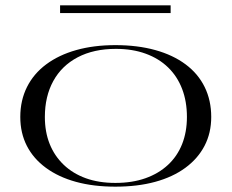

<svg xmlns="http://www.w3.org/2000/svg" viewBox="-20 -684 867 719"><path d="M412 -515Q495 -515 561.5 -496.5Q628 -478 675 -443Q722 -408 746.5 -358Q771 -308 771 -246Q771 -186 746 -138Q721 -90 674 -55.5Q627 -21 561 -3Q495 15 412 15Q330 15 264.5 -3Q199 -21 152 -55.5Q105 -90 80.5 -138Q56 -186 56 -246Q56 -308 81 -358Q106 -408 153 -443Q200 -478 265.5 -496.5Q331 -515 412 -515ZM414 -501Q331 -501 271 -469.5Q211 -438 179.5 -380.5Q148 -323 148 -246Q148 -190 166 -145Q184 -100 218.5 -67Q253 -34 301.5 -16.5Q350 1 412 1Q475 1 524.5 -16.5Q574 -34 609 -66.5Q644 -99 662 -144.5Q680 -190 680 -246Q680 -304 662 -351Q644 -398 609.5 -431.5Q575 -465 525.5 -483Q476 -501 414 -501ZM205 -635V-664H619V-635Z"/></svg>

Font: Kalnia SemiExpanded Light
Style: Regular
Weight: 300
Width: 6
Designer: Frida Medrano
Foundry: Frida Medrano
Version: Version 1.105